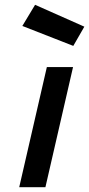

<svg xmlns="http://www.w3.org/2000/svg" viewBox="-20 -779 371 799"><path d="M175 -500H284L169 0H60ZM73 -671 126 -759 331 -668 285 -588Z"/></svg>

Font: Cairo SemiBold
Style: Italic
Weight: 600
Italic angle: -13°
Designer: Mohamed Gaber, Accademia di Belle Arti di Urbino and others
Foundry: Kief Type Foundry, Accademia di Belle Arti di Urbino and others
Version: Version 3.011